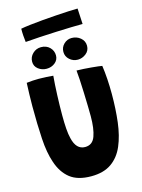

<svg xmlns="http://www.w3.org/2000/svg" viewBox="-152 -1132 909 1232"><g transform="rotate(-15 303.0 -516.0)"><path d="M297 15.5Q207.5 15.5 156.8 -24.5Q106 -64.5 81.5 -138.5Q58.5 -205 52.8 -300Q47 -395 47 -515.5Q47 -552 48.2 -594.8Q49.5 -637.5 51 -671Q71.5 -673.5 92.5 -674.8Q113.5 -676 132.5 -676Q157.5 -676 182.8 -674.5Q208 -673 227.5 -671Q222.5 -614.5 219.8 -544.8Q217 -475 217 -411Q217 -360.5 219.8 -322Q222.5 -283.5 229.5 -256Q248 -176 307 -176Q356.5 -176 374.5 -225.8Q392.5 -275.5 392.5 -357.5Q392.5 -382 391.5 -425Q390.5 -468 388.8 -515.5Q387 -563 384.8 -603.5Q382.5 -644 380 -664.5Q400 -664.5 426.2 -662.8Q452.5 -661 478.2 -658.8Q504 -656.5 523 -654.2Q542 -652 547.5 -650.5Q553.5 -610.5 556.8 -560.8Q560 -511 560 -461Q560 -361 549.5 -274.5Q539 -188 511.2 -122.8Q483.5 -57.5 431.5 -21Q379.5 15.5 297 15.5ZM407.5 -729.5Q376 -729.5 352.8 -750.2Q329.5 -771 329.5 -801.5Q329.5 -832 351.2 -853.2Q373 -874.5 403 -874.5Q436.5 -874.5 461.5 -853.8Q486.5 -833 486.5 -801Q486.5 -768.5 461.5 -749Q436.5 -729.5 407.5 -729.5ZM198.5 -725Q167.5 -725 143.5 -743.5Q119.5 -762 119.5 -792Q119.5 -824 142.8 -846.2Q166 -868.5 198 -868.5Q233.5 -868.5 255.8 -846.2Q278 -824 278 -792.5Q278 -763 254.5 -744Q231 -725 198.5 -725ZM495 -943Q467 -943 420 -941.8Q373 -940.5 318.2 -938.2Q263.5 -936 209.2 -932.8Q155 -929.5 112.5 -926Q109.5 -949 108 -971.2Q106.5 -993.5 107 -1015.5Q130 -1020 168 -1024.5Q206 -1029 251.5 -1033Q297 -1037 342.5 -1040Q388 -1043 426.8 -1045Q465.5 -1047 489.5 -1047Z"/></g></svg>

Font: Grandstander
Style: Bold
Weight: 700
Designer: Tyler Finck
Foundry: Etcetera Type Co
Version: Version 1.200; ttfautohint (v1.8.3)